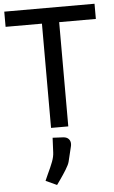

<svg xmlns="http://www.w3.org/2000/svg" viewBox="-66 -743 667 1121"><g transform="rotate(-5 267.5 -182.5)"><path d="M216 -611H3V-700H532V-611H317V0H216ZM324 102Q324 111 322 118L301 205Q297 222 279 251Q261 280 244 304Q227 328 222 335L157 305L173 269Q193 227 204 198Q215 169 216 144L220 58L281 61Q302 62 313 73.5Q324 85 324 102Z"/></g></svg>

Font: Voces
Style: Regular
Weight: 400
Designer: Ana Paula Megda, Pablo Ugerman
Foundry: Ana Paula Megda, Pablo Ugerman
Version: Version 1.100